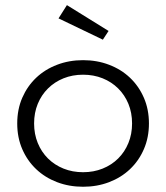

<svg xmlns="http://www.w3.org/2000/svg" viewBox="-20 -715 649 750"><path d="M304.5 14.5Q359.1 14.5 406.1 -3.4Q453.2 -21.4 487.7 -54.1Q522.3 -86.8 542 -132.3Q561.8 -177.7 561.8 -232.7Q561.8 -287.7 542 -333.2Q522.3 -378.6 487.7 -411.4Q453.2 -444.1 406.1 -462Q359.1 -480 304.5 -480Q250 -480 203 -462Q155.9 -444.1 121.4 -411.4Q86.8 -378.6 67 -333.2Q47.3 -287.7 47.3 -232.7Q47.3 -177.7 67 -132.3Q86.8 -86.8 121.4 -54.1Q155.9 -21.4 203 -3.4Q250 14.5 304.5 14.5ZM304.5 -42.3Q263.2 -42.3 228.2 -56.4Q193.2 -70.5 167.5 -95.9Q141.8 -121.4 127.5 -156.4Q113.2 -191.4 113.2 -232.7Q113.2 -274.5 127.5 -309.3Q141.8 -344.1 167.5 -369.5Q193.2 -395 228.2 -409.1Q263.2 -423.2 304.5 -423.2Q345.9 -423.2 380.9 -409.1Q415.9 -395 441.6 -369.5Q467.3 -344.1 481.6 -309.3Q495.9 -274.5 495.9 -232.7Q495.9 -191.4 481.6 -156.4Q467.3 -121.4 441.6 -95.9Q415.9 -70.5 380.9 -56.4Q345.9 -42.3 304.5 -42.3ZM404.1 -594.1 241.4 -695 208.6 -643.2 381.8 -560Z"/></svg>

Font: Spartan MB
Style: Regular
Weight: 212
Designer: Matt Bailey, Mirko Velimirovic
Foundry: Matt Bailey
Version: Version 1.005